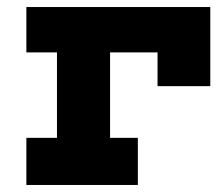

<svg xmlns="http://www.w3.org/2000/svg" viewBox="-20 -526 633 546"><path d="M578 -506V-281H428V-377H293V-134H372V0H55V-134H142V-377H55V-506Z"/></svg>

Font: Arvo
Style: Bold
Weight: 700
Designer: Anton Koovit (Cyrillic Expansion: Cyreal)
Foundry: Anton Koovit, Yassin Baggar
Version: Version 3.000